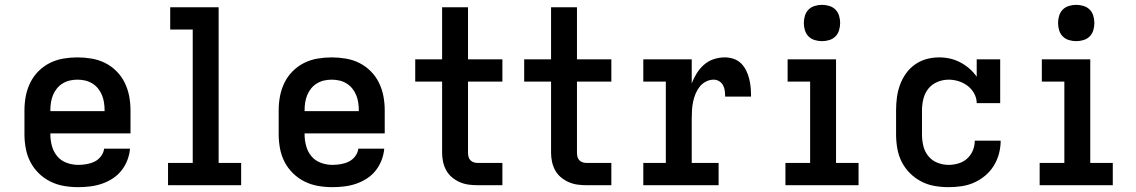

<svg xmlns="http://www.w3.org/2000/svg" viewBox="-20 -765 4690 793"><path d="M303 8Q273 8 244 3Q215 -2 188.5 -15Q162 -28 140.5 -49Q119 -70 105.5 -96Q92 -122 86.5 -151.5Q81 -181 81 -210V-310Q81 -339 86.5 -368Q92 -397 105 -423.5Q118 -450 139 -471Q160 -492 186 -505Q212 -518 241.5 -523Q271 -528 300 -528Q329 -528 358.5 -523Q388 -518 414 -505Q440 -492 461 -471Q482 -450 495 -423.5Q508 -397 513.5 -368Q519 -339 519 -310V-214H188V-210Q188 -186 194.5 -162Q201 -138 216.5 -119.5Q232 -101 255.5 -92.5Q279 -84 303 -84Q320 -84 337.5 -87Q355 -90 370.5 -97.5Q386 -105 397 -119.5Q408 -134 410 -151H517Q515 -127 506 -103.5Q497 -80 481.5 -60.5Q466 -41 445 -27.5Q424 -14 400.5 -6Q377 2 352 5Q327 8 303 8ZM188 -306H412V-310Q412 -326 409.5 -342Q407 -358 401 -372.5Q395 -387 385 -399.5Q375 -412 361 -420.5Q347 -429 331.5 -432.5Q316 -436 300 -436Q284 -436 268.5 -432.5Q253 -429 239 -420.5Q225 -412 215 -399.5Q205 -387 199 -372.5Q193 -358 190.5 -342Q188 -326 188 -310Z M674 0V-92H776V-643H683V-735H883V-92H976V0Z M1353 8Q1323 8 1294 3Q1265 -2 1238.5 -15Q1212 -28 1190.5 -49Q1169 -70 1155.5 -96Q1142 -122 1136.5 -151.5Q1131 -181 1131 -210V-310Q1131 -339 1136.5 -368Q1142 -397 1155 -423.5Q1168 -450 1189 -471Q1210 -492 1236 -505Q1262 -518 1291.5 -523Q1321 -528 1350 -528Q1379 -528 1408.5 -523Q1438 -518 1464 -505Q1490 -492 1511 -471Q1532 -450 1545 -423.5Q1558 -397 1563.5 -368Q1569 -339 1569 -310V-214H1238V-210Q1238 -186 1244.5 -162Q1251 -138 1266.5 -119.5Q1282 -101 1305.5 -92.5Q1329 -84 1353 -84Q1370 -84 1387.5 -87Q1405 -90 1420.5 -97.5Q1436 -105 1447 -119.5Q1458 -134 1460 -151H1567Q1565 -127 1556 -103.5Q1547 -80 1531.5 -60.5Q1516 -41 1495 -27.5Q1474 -14 1450.5 -6Q1427 2 1402 5Q1377 8 1353 8ZM1238 -306H1462V-310Q1462 -326 1459.5 -342Q1457 -358 1451 -372.5Q1445 -387 1435 -399.5Q1425 -412 1411 -420.5Q1397 -429 1381.5 -432.5Q1366 -436 1350 -436Q1334 -436 1318.5 -432.5Q1303 -429 1289 -420.5Q1275 -412 1265 -399.5Q1255 -387 1249 -372.5Q1243 -358 1240.5 -342Q1238 -326 1238 -310Z M1953 0Q1934 0 1915.5 -2.5Q1897 -5 1879.5 -12.5Q1862 -20 1847 -32.5Q1832 -45 1823 -61.5Q1814 -78 1810 -96.5Q1806 -115 1806 -134V-428H1695V-520H1806V-735H1913V-520H2055V-428H1913V-134Q1913 -126 1915 -117.5Q1917 -109 1923 -103Q1929 -97 1937 -94.5Q1945 -92 1953 -92H2055V0Z M2403 0Q2384 0 2365.5 -2.5Q2347 -5 2329.5 -12.5Q2312 -20 2297 -32.5Q2282 -45 2273 -61.5Q2264 -78 2260 -96.5Q2256 -115 2256 -134V-428H2145V-520H2256V-735H2363V-520H2505V-428H2363V-134Q2363 -126 2365 -117.5Q2367 -109 2373 -103Q2379 -97 2387 -94.5Q2395 -92 2403 -92H2505V0Z M2637 0V-92H2730V-428H2637V-520H2837V-420Q2845 -442 2857.5 -462Q2870 -482 2887.5 -497.5Q2905 -513 2927.5 -520.5Q2950 -528 2974 -528Q2992 -528 3010 -522Q3028 -516 3041 -503Q3054 -490 3062 -473.5Q3070 -457 3074.5 -439Q3079 -421 3080.5 -403Q3082 -385 3082 -366H2975Q2975 -378 2973.5 -390Q2972 -402 2966.5 -412.5Q2961 -423 2950.5 -429.5Q2940 -436 2928 -436Q2911 -436 2895.5 -428Q2880 -420 2869.5 -406.5Q2859 -393 2852.5 -377Q2846 -361 2842.5 -344Q2839 -327 2838 -310Q2837 -293 2837 -276V-92H2948V0Z M3224 0V-92H3326V-428H3233V-520H3433V-92H3526V0ZM3375 -595Q3360 -595 3345 -599.5Q3330 -604 3319.5 -614.5Q3309 -625 3304.5 -640Q3300 -655 3300 -670Q3300 -685 3304.5 -700Q3309 -715 3319.5 -725.5Q3330 -736 3345 -740.5Q3360 -745 3375 -745Q3390 -745 3405 -740.5Q3420 -736 3430.5 -725.5Q3441 -715 3445.5 -700Q3450 -685 3450 -670Q3450 -655 3445.5 -640Q3441 -625 3430.5 -614.5Q3420 -604 3405 -599.5Q3390 -595 3375 -595Z M3898 8Q3868 8 3839.5 3Q3811 -2 3785 -15.5Q3759 -29 3738 -50Q3717 -71 3704 -97Q3691 -123 3686 -152Q3681 -181 3681 -210V-310Q3681 -337 3684.5 -363Q3688 -389 3697 -414Q3706 -439 3721.5 -461Q3737 -483 3759 -498.5Q3781 -514 3806.5 -521Q3832 -528 3859 -528Q3882 -528 3904 -523Q3926 -518 3946 -507.5Q3966 -497 3983.5 -482Q4001 -467 4014 -448V-520H4111V-339H4014Q4014 -360 4003.5 -379Q3993 -398 3976.5 -410.5Q3960 -423 3939.5 -429.5Q3919 -436 3898 -436Q3874 -436 3851.5 -426.5Q3829 -417 3814.5 -399Q3800 -381 3794 -357.5Q3788 -334 3788 -310V-210Q3788 -186 3793.5 -162.5Q3799 -139 3814 -120.5Q3829 -102 3851.5 -93Q3874 -84 3898 -84Q3918 -84 3938.5 -90Q3959 -96 3974.5 -110Q3990 -124 3998 -143.5Q4006 -163 4006 -184H4113Q4113 -157 4106 -130.5Q4099 -104 4084.5 -80.5Q4070 -57 4049 -39.5Q4028 -22 4003.5 -11Q3979 0 3952 4Q3925 8 3898 8Z M4274 0V-92H4376V-428H4283V-520H4483V-92H4576V0ZM4425 -595Q4410 -595 4395 -599.5Q4380 -604 4369.5 -614.5Q4359 -625 4354.5 -640Q4350 -655 4350 -670Q4350 -685 4354.5 -700Q4359 -715 4369.5 -725.5Q4380 -736 4395 -740.5Q4410 -745 4425 -745Q4440 -745 4455 -740.5Q4470 -736 4480.5 -725.5Q4491 -715 4495.5 -700Q4500 -685 4500 -670Q4500 -655 4495.5 -640Q4491 -625 4480.5 -614.5Q4470 -604 4455 -599.5Q4440 -595 4425 -595Z"/></svg>

Font: Iosevka Etoile Semibold
Style: Regular
Weight: 600
Designer: Belleve Invis
Foundry: Belleve Invis
Version: Version 22.1.2; ttfautohint (v1.8.4)